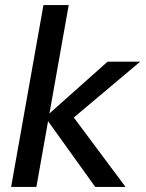

<svg xmlns="http://www.w3.org/2000/svg" viewBox="-20 -740 577 760"><path d="M357 0 159 -276 406 -496H535L238 -246L246 -310L477 0ZM24 0 152 -720H252L124 0Z"/></svg>

Font: DM Sans 24pt Medium
Style: Italic
Weight: 500
Italic angle: -10°
Designer: Colophon Foundry, Jonny Pinhorn
Foundry: Colophon Foundry
Version: Version 4.004;gftools[0.9.30]